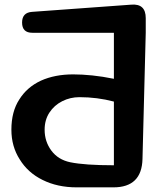

<svg xmlns="http://www.w3.org/2000/svg" viewBox="-20 -806 677 826"><path d="M310 0Q227 0 163 -32Q100 -63 65 -120Q29 -176 29 -248Q29 -326 63 -378Q96 -431 156 -459Q216 -486 295 -486Q333 -486 377 -481.5Q421 -477 470 -467V-665H119Q75 -665 75 -709Q75 -752 118 -755L545 -786Q607 -791 607 -728V-665L593 -122Q590 0 468 0ZM470 -95V-369Q398 -388 322 -388Q282 -388 247.5 -370.5Q213 -353 192.5 -321.5Q172 -290 172 -248Q172 -197 201 -158Q230 -119 282 -108Q345 -95 470 -95Z"/></svg>

Font: MaokenZhuyuanTi
Style: Regular
Weight: 400
Designer: Fontworks Inc & LongZhuTi team: ZERO子、时光羊、荆南、频凡、刘鹏、Little White Dog、帆影Magmeta、奈白不弍、白日月球、ChaoTawei、雨三（排名不分先后）
Version: Version 1.000; 20230222